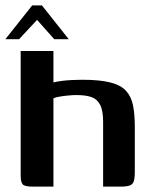

<svg xmlns="http://www.w3.org/2000/svg" viewBox="-27 -695 566 715"><path d="M95 0Q65 0 57.5 -8.5Q50 -17 50 -41V-505H172V-388Q183 -391 201.5 -393.5Q220 -396 240.5 -397Q261 -398 279 -398Q344 -398 383.5 -388Q423 -378 442.5 -356.5Q462 -335 468.5 -302Q475 -269 475 -223V-55Q475 -31 471 -19.5Q467 -8 455.5 -4Q444 0 421 0H357V-241Q357 -283 346 -304.5Q335 -326 313.5 -333.5Q292 -341 257 -341Q245 -341 228.5 -339.5Q212 -338 196.5 -335.5Q181 -333 172 -329V0ZM-7 -549 93 -675H129L229 -549H175L111 -621L44 -549Z"/></svg>

Font: Genos SemiBold
Style: Regular
Weight: 600
Designer: Robert E. Leuschke
Foundry: Robert E. Leuschke
Version: Version 1.010